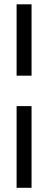

<svg xmlns="http://www.w3.org/2000/svg" viewBox="-20 -747 228 909"><path d="M58.6 -244.6H129.4V142.1H58.6ZM129.4 -388.7H58.6V-726.6H129.4Z"/></svg>

Font: Greenwashing Machine
Style: Regular
Weight: 400
Designer: Tup Wanders
Foundry: Free font, DO NOT SELL
Version: Version 1.00;August 10, 2023;FontCreator 11.5.0.2430 64-bit